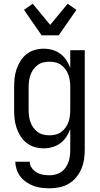

<svg xmlns="http://www.w3.org/2000/svg" viewBox="-20 -790 540 1033"><path d="M248 223Q226 223 204 220.5Q182 218 161.5 210.5Q141 203 122.5 190.5Q104 178 90.5 161Q77 144 70 123Q63 102 62 80H140Q140 98 151 113.5Q162 129 177.5 138Q193 147 211 150Q229 153 248 153Q264 153 280.5 148.5Q297 144 310.5 134.5Q324 125 333.5 111Q343 97 348.5 81Q354 65 356 48.5Q358 32 358 15V-96Q350 -73 336.5 -53Q323 -33 304 -19Q285 -5 262 1.5Q239 8 215 8Q190 8 166 1Q142 -6 122.5 -21.5Q103 -37 90 -58Q77 -79 69 -102.5Q61 -126 58.5 -150.5Q56 -175 56 -200V-320Q56 -345 58.5 -369.5Q61 -394 69 -417.5Q77 -441 90 -462Q103 -483 122.5 -498.5Q142 -514 166 -521Q190 -528 215 -528Q239 -528 262 -521.5Q285 -515 304 -501Q323 -487 336.5 -467Q350 -447 358 -424V-520H436V15Q436 42 432 68.5Q428 95 417.5 119Q407 143 390 164Q373 185 350 198.5Q327 212 300.5 217.5Q274 223 248 223ZM246 -62Q263 -62 279.5 -66Q296 -70 309.5 -80Q323 -90 333 -104Q343 -118 348.5 -134Q354 -150 356 -166.5Q358 -183 358 -200V-320Q358 -337 356 -353.5Q354 -370 348.5 -386Q343 -402 333 -416Q323 -430 309.5 -440Q296 -450 279.5 -454Q263 -458 246 -458Q229 -458 212.5 -454Q196 -450 182.5 -440Q169 -430 159 -416Q149 -402 143.5 -386Q138 -370 136 -353.5Q134 -337 134 -320V-200Q134 -183 136 -166.5Q138 -150 143.5 -134Q149 -118 159 -104Q169 -90 182.5 -80Q196 -70 212.5 -66Q229 -62 246 -62ZM204 -600 109 -737 156 -770 250 -656 344 -770 391 -737 296 -600Z"/></svg>

Font: Iosevka Custom
Style: Regular
Weight: 400
Monospace: yes
Designer: Belleve Invis
Foundry: Belleve Invis
Version: Version 32.5.0; ttfautohint (v1.8.4)